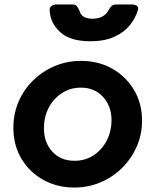

<svg xmlns="http://www.w3.org/2000/svg" viewBox="-20 -829 696 861"><path d="M313 12Q236 12 174 -22.5Q112 -57 76 -117.5Q40 -178 40 -256Q40 -319 63.5 -373.5Q87 -428 129 -469Q171 -510 226 -533Q281 -556 344 -556Q421 -556 482.5 -521.5Q544 -487 580.5 -426.5Q617 -366 617 -288Q617 -226 593 -171.5Q569 -117 527 -75.5Q485 -34 430 -11Q375 12 313 12ZM314 -108Q362 -108 399.5 -132.5Q437 -157 458.5 -198.5Q480 -240 480 -290Q480 -353 442 -394.5Q404 -436 343 -436Q295 -436 257 -411Q219 -386 198 -345Q177 -304 177 -254Q177 -190 214.5 -149Q252 -108 314 -108ZM385 -644Q295 -644 250.5 -684.5Q206 -725 203 -780Q201 -794 210 -801.5Q219 -809 233 -809H304Q318 -809 324 -802Q330 -795 336 -782Q345 -745 395 -745Q447 -745 468 -785Q474 -797 481.5 -803Q489 -809 502 -809H570Q586 -809 594 -802.5Q602 -796 599 -786Q588 -747 561.5 -715Q535 -683 491.5 -663.5Q448 -644 385 -644Z"/></svg>

Font: Pitagon Sans Text Bold
Style: Italic
Weight: 700
Italic angle: -8°
Designer: Travis Tran
Foundry: Pitagon
Version: Version 1.001; ttfautohint (v1.8.4.7-5d5b);gftools[0.9.26]